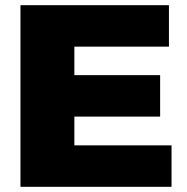

<svg xmlns="http://www.w3.org/2000/svg" viewBox="-20 -721 723 741"><path d="M632 -541H267V-431H598V-271H267V-160H642V0H59V-701H632Z"/></svg>

Font: Montserrat Extra Bold
Style: Regular
Weight: 800
Designer: Julieta Ulanovsky
Foundry: Julieta Ulanovsky
Version: Version 3.001;PS 003.001;hotconv 1.0.70;makeotf.lib2.5.58329